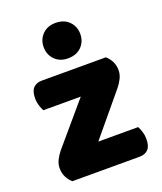

<svg xmlns="http://www.w3.org/2000/svg" viewBox="-133 -799 747 887"><g transform="rotate(-20 240.5 -356.0)"><path d="M69 1Q53 -13 43.5 -32Q34 -51 34 -75Q34 -95 43.5 -114.5Q53 -134 67 -151L239 -353H55Q49 -364 43.5 -381Q38 -398 38 -418Q38 -453 53.5 -468.5Q69 -484 95 -484H410Q426 -470 435.5 -451Q445 -432 445 -408Q445 -388 435.5 -368.5Q426 -349 412 -332L244 -130H440Q446 -119 451.5 -102Q457 -85 457 -65Q457 -30 441.5 -14.5Q426 1 400 1ZM156 -626Q156 -663 180.5 -688Q205 -713 245 -713Q287 -713 311.5 -688Q336 -663 336 -626Q336 -589 311.5 -564Q287 -539 245 -539Q205 -539 180.5 -564Q156 -589 156 -626Z"/></g></svg>

Font: Baloo Tammudu
Style: Regular
Weight: 400
Designer: Omkar Shende and Ek Type
Foundry: Ek Type
Version: Version 1.443;PS 1.000;hotconv 16.6.51;makeotf.lib2.5.65220;